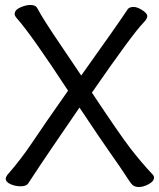

<svg xmlns="http://www.w3.org/2000/svg" viewBox="-20 -734 640 773"><path d="M539 19Q519 19 509 6Q499 -7 483 -32Q467 -57 425 -116.5Q383 -176 300 -301Q167 -107 141 -67.5Q115 -28 108 -17.5Q101 -7 93.5 4.5Q86 16 63 16Q42 16 22.5 7.5Q3 -1 3 -15Q3 -20 9 -29Q65 -93 111 -162Q157 -231 254 -369Q108 -592 49 -659Q39 -670 39 -677Q39 -694 61.5 -704Q84 -714 102 -714Q122 -714 129 -703Q154 -656 216 -565Q278 -474 307 -430Q452 -633 495 -698Q502 -706 518 -706Q533 -706 553 -693Q573 -680 573 -669Q573 -658 557 -642Q514 -598 350 -361Q461 -194 504 -138Q547 -82 594 -32Q600 -26 600 -19Q600 -4 578.5 7.5Q557 19 539 19Z"/></svg>

Font: LXGW WenKai Lite
Style: Bold
Weight: 700
Designer: LXGW / Fontworks Inc.
Foundry: LXGW / Fontworks Inc.
Version: Version 1.330;April 28, 2024